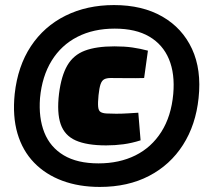

<svg xmlns="http://www.w3.org/2000/svg" viewBox="-20 -724 827 758"><path d="M430 -704Q542 -704 621 -658.5Q700 -613 738 -531Q776 -449 764 -337Q753 -231 702.5 -152Q652 -73 568.5 -29.5Q485 14 374 14Q292 14 226 -10.5Q160 -35 114.5 -82Q69 -129 49 -197Q29 -265 38 -353Q50 -463 102 -541.5Q154 -620 238.5 -662Q323 -704 430 -704ZM432 -541Q472 -541 503 -536.5Q534 -532 564 -524L549 -416Q514 -415 486 -415.5Q458 -416 417 -416Q401 -416 391.5 -411Q382 -406 377 -391.5Q372 -377 369 -348Q366 -318 367.5 -302.5Q369 -287 377 -282Q385 -277 400 -276Q416 -275 439 -275Q462 -275 485.5 -276.5Q509 -278 526 -279L535 -170Q501 -159 467.5 -154.5Q434 -150 399 -150Q323 -150 279 -169.5Q235 -189 219.5 -234Q204 -279 213 -354Q222 -425 246 -466Q270 -507 315 -524Q360 -541 432 -541ZM433 -611Q349 -611 285.5 -578.5Q222 -546 184 -484.5Q146 -423 138 -337Q132 -259 155 -201Q178 -143 231.5 -111Q285 -79 369 -79Q451 -79 514.5 -110.5Q578 -142 617 -203.5Q656 -265 664 -353Q671 -433 647 -490.5Q623 -548 569.5 -579.5Q516 -611 433 -611Z"/></svg>

Font: Exo 2 Black
Style: Italic
Weight: 900
Italic angle: -8°
Designer: Natanael Gama
Foundry: Natanael Gama
Version: Version 2.010